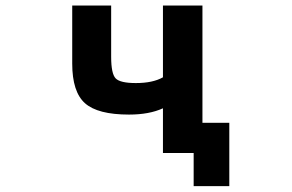

<svg xmlns="http://www.w3.org/2000/svg" viewBox="-20 -543 1040 684"><path d="M560.5 -157.2Q511.7 -134.8 439.5 -134.8Q328.1 -134.8 282.7 -175.3Q237.3 -215.8 237.3 -316.4V-523.4H376V-340.8Q376 -280.3 392.1 -263.7Q408.2 -247.1 463.9 -247.1Q524.4 -247.1 560.5 -267.6V-523.4H701.2V-105.5H796.9V120.1H669.9V2H648.4H560.5Z"/></svg>

Font: Gen Shin Gothic Monospace Bold
Style: Bold
Weight: 700
Designer: [Source Han Sans]
Ryoko NISHIZUKA  (kana & ideographs); Paul D. Hunt (Latin, Greek & Cyrillic); Wenlong ZHANG  (bopomofo
Version: Version 1.002.20150607